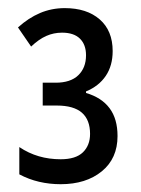

<svg xmlns="http://www.w3.org/2000/svg" viewBox="-20 -873 357 485"><path d="M143.6 -852.5Q199.2 -852.5 231.9 -824Q264.6 -795.4 264.6 -744.1Q264.6 -707 247.1 -681.2Q229.5 -655.3 197.3 -642.1V-638.2Q236.8 -626.5 256.8 -599.6Q276.9 -572.8 276.9 -529.3Q276.9 -472.7 237.1 -440.2Q197.3 -407.7 133.3 -407.7Q105 -407.7 78.9 -413.8Q52.7 -419.9 28.8 -432.6V-501.5Q52.2 -485.8 78.1 -478.3Q104 -470.7 133.3 -470.7Q171.4 -470.7 189.5 -488.3Q207.5 -505.9 207.5 -534.7Q207.5 -570.3 186.8 -588.4Q166 -606.4 123.5 -606.4H87.9V-664.1H120.6Q158.2 -664.1 177.7 -682.9Q197.3 -701.7 197.3 -733.4Q197.3 -760.3 181.9 -775.4Q166.5 -790.5 136.7 -790.5Q115.7 -790.5 96.9 -782.2Q78.1 -773.9 58.6 -755.4L25.4 -803.7Q51.8 -827.6 81.1 -840.1Q110.4 -852.5 143.6 -852.5Z"/></svg>

Font: Open Sans Condensed Medium
Style: Regular
Weight: 500
Width: 3
Designer: Monotype Design Team
Foundry: Monotype Imaging Inc.
Version: Version 3.000